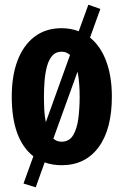

<svg xmlns="http://www.w3.org/2000/svg" viewBox="-20 -690 526 817"><path d="M132 107 80 91 122 -25Q30 -97 30 -279Q30 -367 54.5 -432Q79 -497 126.5 -533.5Q174 -570 242 -570Q281 -570 315 -557L356 -670L407 -652L363 -530Q408 -494 432 -429.5Q456 -365 456 -279Q456 -140 399.5 -63.5Q343 13 242 13Q203 13 170 1ZM167 -279Q167 -250 168.5 -222Q170 -194 175 -170L278 -456Q263 -470 242 -470Q217 -470 202 -452.5Q187 -435 179.5 -406Q172 -377 169.5 -344Q167 -311 167 -279ZM242 -87Q275 -87 291.5 -115Q308 -143 313.5 -187Q319 -231 319 -279Q319 -305 317 -332.5Q315 -360 310 -385L207 -100Q222 -87 242 -87Z"/></svg>

Font: Freeman
Style: Regular
Weight: 400
Designer: Vernon Adams, Aoife Mooney, Rodrigo Fuenzalida
Foundry: Rodrigo Fuenzalida
Version: Version 1.000; ttfautohint (v1.8.4.7-5d5b)